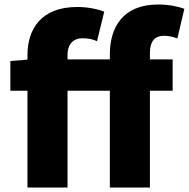

<svg xmlns="http://www.w3.org/2000/svg" viewBox="-20 -833 839 853"><path d="M468 0H646V-430H747V-569H646V-596C646 -653 670 -674 709 -674C728 -674 749 -670 768 -662L799 -794C774 -803 733 -813 683 -813C525 -813 468 -711 468 -591V-569H280V-589C280 -640 309 -663 345 -663C376 -663 393 -658 411 -650L443 -781C416 -792 372 -802 323 -802C163 -802 102 -704 102 -588V-568L26 -562V-430H102V0H280V-430H468Z"/></svg>

Font: Noto Sans JP Black
Style: Regular
Weight: 900
Designer: Ryoko NISHIZUKA 西塚涼子 (kana, bopomofo & ideographs); Paul D. Hunt (Latin, Greek & Cyrillic); Sandoll Communications 산돌커뮤니
Foundry: Adobe
Version: Version 2.002;hotconv 1.0.116;makeotfexe 2.5.65601